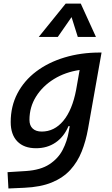

<svg xmlns="http://www.w3.org/2000/svg" viewBox="-20 -815 626 1069"><path d="M26.9 234.4 22 143.6 124.5 137.2Q206.1 131.8 255.1 99.6Q304.2 67.4 329.1 19Q354 -29.3 362.8 -82.5L368.2 -112.8H361.3Q336.4 -53.7 289.8 -21.7Q243.2 10.3 180.7 10.3Q113.3 10.3 76.4 -27.8Q39.6 -65.9 39.6 -135.3Q39.6 -223.1 76.9 -294.7Q114.3 -366.2 181.6 -417Q249 -467.8 339.6 -495.1Q430.2 -522.5 536.1 -522.5H545.4L470.2 -98.1Q458 -29.3 434.8 28.8Q411.6 86.9 371.6 130.9Q331.5 174.8 268.8 200.7Q206.1 226.6 114.7 230.5ZM423.3 -425.3Q343.3 -413.6 280.3 -374.8Q217.3 -335.9 180.7 -277.3Q144 -218.8 144 -147.5Q144 -116.2 161.9 -99.4Q179.7 -82.5 212.4 -82.5Q282.7 -82.5 332.5 -142.3Q382.3 -202.1 403.8 -314.5ZM429.7 -794.9 514.2 -609.4H413.1L378.4 -719.7L301.8 -609.4H195.8L345.7 -794.9Z"/></svg>

Font: Cascadia Mono
Style: Italic
Weight: 400
Italic angle: -10°
Monospace: yes
Designer: Aaron Bell
Foundry: Saja Typeworks
Version: Version 2404.023; ttfautohint (v1.8.4)